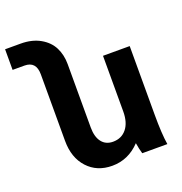

<svg xmlns="http://www.w3.org/2000/svg" viewBox="-162 -823 893 944"><g transform="rotate(-20 284.0 -351.5)"><path d="M557.1 0H425.8Q418 -25.4 413.1 -57.1Q351.6 7.8 267.1 7.8Q187.5 7.8 138.7 -45.4Q89.8 -98.6 89.8 -187V-535.2Q89.8 -603 28.8 -603H-33.2V-710.9H47.9Q107.4 -710.9 149.9 -686.8Q192.4 -662.6 211.7 -624Q231 -585.4 231 -537.1V-206.1Q231 -156.2 252 -129.2Q272.9 -102.1 311 -102.1Q355.5 -102.1 381.8 -134.5Q408.2 -167 408.2 -225.1V-516.1H547.9V-155.8Q547.9 -57.1 557.1 0Z"/></g></svg>

Font: LT Superior
Style: Bold
Weight: 400
Designer: Daniel Lyons
Foundry: LyonsType
Version: Version 1.000